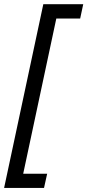

<svg xmlns="http://www.w3.org/2000/svg" viewBox="-49 -742 420 923"><path d="M-29.3 161.6 159.2 -721.7H351.1L336.4 -652.8H221.7L62.5 93.3H177.7L162.6 161.6Z"/></svg>

Font: Open Sans Condensed Medium
Style: Italic
Weight: 500
Width: 3
Italic angle: -12°
Designer: Monotype Design Team
Foundry: Monotype Imaging Inc.
Version: Version 3.000